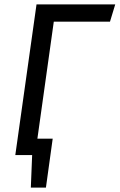

<svg xmlns="http://www.w3.org/2000/svg" viewBox="-20 -709 547 878"><path d="M226 -610 151 -75H221L190 149H121L127 0H50L147 -689H507L483 -610Z"/></svg>

Font: Fira Sans Condensed
Style: Italic
Weight: 400
Width: 3
Italic angle: -8°
Designer: bBox Type GmbH & Carrois Corporate GbR & Edenspiekermann AG
Foundry: bBox Type GmbH & Carrois Corporate GbR & Edenspiekermann AG
Version: Version 4.301